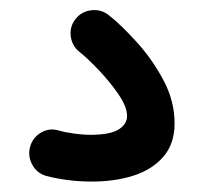

<svg xmlns="http://www.w3.org/2000/svg" viewBox="-20 -66 395 377"><path d="M128.9 -29.3Q140.6 -43.9 159.9 -45.9Q179.2 -47.9 193.8 -36.1Q217.8 -17.1 248 16.1Q278.3 49.3 300.5 90.6Q322.8 131.8 322.8 176.3Q322.8 216.3 300.8 241.7Q278.8 267.1 242.2 278.8Q205.6 290.5 160.6 290.5Q135.3 290.5 111.8 287.4Q88.4 284.2 70.3 279.3Q52.2 273.9 43.2 257.1Q34.2 240.2 39.1 222.2Q44.4 203.6 61 194.1Q77.6 184.6 95.7 190.4Q106 193.4 123.8 196Q141.6 198.7 158.2 198.7Q195.3 198.7 212.4 188.5Q229.5 178.2 229.5 161.6Q229.5 144 212.9 119.6Q196.3 95.2 174.3 72Q152.3 48.8 135.7 35.6Q121.1 23.9 118.9 4.6Q116.7 -14.6 128.9 -29.3Z"/></svg>

Font: Mikhak-DS1-FD Medium
Style: Regular
Weight: 500
Designer: Amin Abedi
Version: Version 3.2